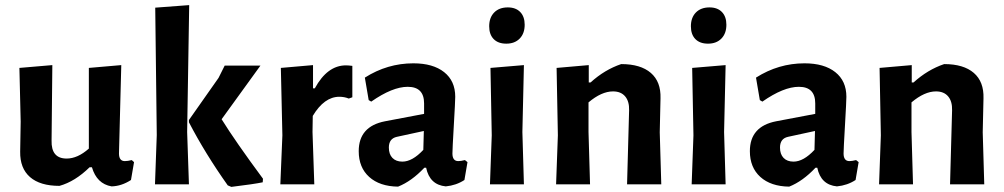

<svg xmlns="http://www.w3.org/2000/svg" viewBox="-20 -722 3931 752"><path d="M213 6Q137 6 97.5 -28.5Q58 -63 59 -128L61 -246L56 -456L185 -467L182 -172Q180 -101 241 -101Q284 -101 328 -140V-456L455 -467L446 -121Q446 -91 469 -91Q480 -91 496 -95L505 -87L493 -17Q456 7 417 8Q359 -2 340 -67H331Q274 -11 213 6Z M721 -702 713 -205 720 0H587L594 -193L588 -692ZM1000 -465 848 -255Q902 -168 1010 -22L1009 -8Q976 -1 886 10L872 4Q784 -120 720 -243V-252L836 -417L860 -465Z M1206 -467V-376H1213Q1262 -466 1335 -466Q1344 -466 1360 -464V-341L1346 -336Q1329 -343 1309 -343Q1250 -343 1205 -268L1204 -205L1211 0H1078L1086 -192L1080 -456Z M1599 -474Q1676 -474 1719.5 -439.5Q1763 -405 1763 -343Q1763 -326 1757.5 -231.5Q1752 -137 1752 -121Q1752 -91 1775 -91Q1785 -91 1801 -95L1811 -87L1799 -17Q1767 4 1726 8Q1663 2 1649 -65H1642Q1592 -12 1539 9Q1467 8 1426 -29Q1385 -66 1385 -130Q1385 -227 1488 -247L1641 -276V-317Q1641 -382 1577 -382Q1517 -382 1434 -324L1424 -330L1409 -418Q1497 -474 1599 -474ZM1640 -209 1534 -186Q1503 -179 1503 -144Q1503 -118 1517 -103.5Q1531 -89 1556 -89Q1595 -89 1638 -135Z M1969 -693Q2000 -693 2017.5 -675Q2035 -657 2035 -625Q2035 -591 2015.5 -571Q1996 -551 1963 -551Q1931 -551 1913.5 -569Q1896 -587 1896 -619Q1896 -653 1915.5 -673Q1935 -693 1969 -693ZM1899 0 1906 -192 1901 -456 2032 -467 2026 -205 2032 0Z M2286 -467V-399H2293Q2348 -449 2413 -471Q2489 -471 2529 -436.5Q2569 -402 2567 -337L2564 -204L2570 0H2436L2444 -290Q2445 -325 2428.5 -344.5Q2412 -364 2381 -364Q2336 -364 2285 -321V-205L2291 0H2158L2165 -192L2160 -456Z M2759 -693Q2790 -693 2807.5 -675Q2825 -657 2825 -625Q2825 -591 2805.5 -571Q2786 -551 2753 -551Q2721 -551 2703.5 -569Q2686 -587 2686 -619Q2686 -653 2705.5 -673Q2725 -693 2759 -693ZM2689 0 2696 -192 2691 -456 2822 -467 2816 -205 2822 0Z M3131 -474Q3208 -474 3251.5 -439.5Q3295 -405 3295 -343Q3295 -326 3289.5 -231.5Q3284 -137 3284 -121Q3284 -91 3307 -91Q3317 -91 3333 -95L3343 -87L3331 -17Q3299 4 3258 8Q3195 2 3181 -65H3174Q3124 -12 3071 9Q2999 8 2958 -29Q2917 -66 2917 -130Q2917 -227 3020 -247L3173 -276V-317Q3173 -382 3109 -382Q3049 -382 2966 -324L2956 -330L2941 -418Q3029 -474 3131 -474ZM3172 -209 3066 -186Q3035 -179 3035 -144Q3035 -118 3049 -103.5Q3063 -89 3088 -89Q3127 -89 3170 -135Z M3551 -467V-399H3558Q3613 -449 3678 -471Q3754 -471 3794 -436.5Q3834 -402 3832 -337L3829 -204L3835 0H3701L3709 -290Q3710 -325 3693.5 -344.5Q3677 -364 3646 -364Q3601 -364 3550 -321V-205L3556 0H3423L3430 -192L3425 -456Z"/></svg>

Font: Alegreya Sans SC
Style: Bold
Weight: 700
Designer: Juan Pablo del Peral
Foundry: Huerta Tipografica
Version: Version 2.007